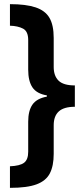

<svg xmlns="http://www.w3.org/2000/svg" viewBox="-20 -741 405 926"><path d="M28 61Q76 59 96 44Q116 29 116 -9V-154Q116 -207 136.5 -236.5Q157 -266 206 -275V-281Q157 -289 136.5 -319.5Q116 -350 116 -405V-548Q116 -590 91 -603Q66 -616 28 -617V-721Q105 -721 151.5 -705.5Q198 -690 218.5 -655Q239 -620 239 -558V-418Q239 -375 262.5 -352Q286 -329 341 -329V-226Q288 -226 263.5 -203.5Q239 -181 239 -137V1Q239 59 220.5 95Q202 131 156.5 148Q111 165 28 165Z"/></svg>

Font: Noto Sans ExtraCondensed
Style: Bold
Weight: 700
Width: 2
Designer: Monotype Design Team
Foundry: Monotype Imaging Inc.
Version: Version 2.013; ttfautohint (v1.8.4.7-5d5b)